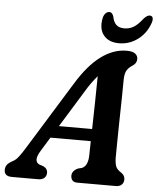

<svg xmlns="http://www.w3.org/2000/svg" viewBox="-88 -955 822 1005"><g transform="rotate(5 323.5 -452.0)"><path d="M150 -148.5Q132 -118.5 133 -101.5Q134 -84.5 149.5 -77.5L172 -70Q184.5 -63.5 189.2 -55.2Q194 -47 194 -38.5Q194 -20.5 182.5 -10.2Q171 0 151.5 0H12Q-28 0 -28 -34Q-28 -48.5 -20.2 -59.8Q-12.5 -71 10.5 -83.5Q25.5 -90.5 41.2 -111.2Q57 -132 73 -158.5L291 -511.5Q353 -613.5 418.5 -662Q484 -710.5 553 -710.5Q585.5 -710.5 599 -699.5Q612.5 -688.5 612.5 -672Q612.5 -649 590 -635Q572 -624 561.8 -607.8Q551.5 -591.5 551 -559.5Q551 -517 549.8 -459.2Q548.5 -401.5 547.5 -341Q546.5 -280.5 545.8 -228.8Q545 -177 545 -146.5Q546 -116.5 552.2 -101.2Q558.5 -86 582 -71Q600 -58.5 600 -37.5Q600 -21 589 -10.5Q578 0 558 0H356Q337.5 0 329.8 -9.8Q322 -19.5 322 -33.5Q322 -59.5 353.5 -74L373.5 -79Q405 -92 406 -148Q406.5 -180.5 407.5 -222.5H195.5ZM349 -472.5 234.5 -286.5H409Q410.5 -353 412 -427Q413.5 -501 414 -564.5Q400.5 -549 384.2 -526.8Q368 -504.5 349 -472.5ZM531 -826Q558.5 -826 581 -840.2Q603.5 -854.5 626 -884.5Q644 -904.5 657.5 -904.5Q670 -904.5 673.5 -894.5Q677 -884.5 671.5 -868Q653 -812.5 608.8 -779.2Q564.5 -746 510 -746Q455 -746 428.5 -779.5Q402 -813 413 -868.5Q416 -884.5 425.2 -894.5Q434.5 -904.5 446 -904.5Q460 -904.5 467.5 -884.5Q473 -854.5 488 -840.2Q503 -826 531 -826Z"/></g></svg>

Font: Fraunces 72pt SuperSoft SemiBold
Style: Italic
Weight: 600
Italic angle: -16°
Version: Version 1.000;[b76b70a41]